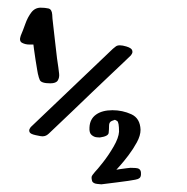

<svg xmlns="http://www.w3.org/2000/svg" viewBox="-20 -481 488 500"><path d="M86 -461Q97 -461 106 -459Q115 -457 116 -443Q116 -436 118.5 -416Q121 -396 123.5 -372Q126 -348 128.5 -329Q131 -310 132 -305Q133 -298 134 -288.5Q135 -279 130.5 -271.5Q126 -264 111 -264Q87 -264 83.5 -273Q80 -282 80 -284Q79 -286 77 -298Q75 -310 72.5 -325.5Q70 -341 68.5 -353Q67 -365 67 -365Q67 -365 56.5 -365Q46 -365 37.5 -369.5Q29 -374 34 -388Q40 -402 46 -419Q52 -436 61.5 -448.5Q71 -461 86 -461ZM73 -129Q59 -132 57 -137Q55 -142 57.5 -146Q60 -150 60 -150L274 -354Q274 -354 281.5 -360Q289 -366 309 -360Q322 -356 324 -350.5Q326 -345 323.5 -341Q321 -337 321 -337Q321 -337 306.5 -323Q292 -309 268.5 -287Q245 -265 218.5 -239.5Q192 -214 168 -191Q144 -168 127 -152Q110 -136 107 -133Q98 -124 85.5 -126.5Q73 -129 73 -129ZM240 -123Q239 -123 232 -123.5Q225 -124 218.5 -129.5Q212 -135 213 -149Q214 -171 230 -182.5Q246 -194 273 -194Q299 -194 322 -183.5Q345 -173 346 -143Q346 -128 336.5 -110.5Q327 -93 314.5 -76.5Q302 -60 292.5 -49.5Q283 -39 283 -39Q283 -39 292 -40.5Q301 -42 310.5 -43Q320 -44 320 -44Q320 -44 333 -43.5Q346 -43 347 -32Q348 -21 343.5 -17.5Q339 -14 332 -13Q328 -12 314 -10Q300 -8 284 -6Q268 -4 256 -2.5Q244 -1 244 -1Q244 -1 233.5 -2Q223 -3 220 -9Q218 -16 218.5 -20Q219 -24 227 -33Q233 -39 248 -58Q263 -77 276 -99.5Q289 -122 290 -138Q290 -163 285 -166Q280 -169 279 -169Q278 -169 271 -166Q264 -163 264 -154Q264 -144 263 -135Q262 -126 240 -123Z"/></svg>

Font: Nerko One
Style: Regular
Weight: 400
Designer: Nermin Kahrimanovic
Foundry: Nermin Kahrimanovic
Version: Version 1.101